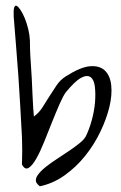

<svg xmlns="http://www.w3.org/2000/svg" viewBox="-20 -581 426 674"><path d="M281 -102Q293 -126 302 -158.5Q311 -191 313.5 -221.5Q316 -252 313 -277Q310 -302 297.5 -310.5Q285 -319 264 -307.5Q243 -296 211 -257Q202 -245 189.5 -216.5Q177 -188 163 -153Q149 -118 135 -83Q121 -48 107 -23.5Q93 1 80 8.5Q67 16 57 -4Q57 -10 57.5 -23.5Q58 -37 58 -52.5Q58 -68 57.5 -82Q57 -96 57 -102Q54 -157 51 -209.5Q48 -262 44.5 -314Q41 -366 36.5 -418Q32 -470 28 -524Q27 -547 30 -555Q33 -563 38.5 -560.5Q44 -558 52 -546Q60 -534 67 -517Q74 -500 79 -479.5Q84 -459 85 -439Q85 -430 85.5 -409Q86 -388 88 -361.5Q90 -335 91.5 -306Q93 -277 94 -250.5Q95 -224 96.5 -203Q98 -182 99 -172Q117 -185 129 -204Q141 -223 153.5 -243Q166 -263 179 -282Q192 -301 211 -313Q263 -346 296.5 -348.5Q330 -351 348.5 -333Q367 -315 370.5 -281Q374 -247 364 -205.5Q354 -164 332.5 -119Q311 -74 279.5 -34.5Q248 5 207.5 34Q167 63 120 73L113 67Q108 61 107 59Q103 47 112.5 33.5Q122 20 140 5.5Q158 -9 180.5 -23.5Q203 -38 223.5 -52Q244 -66 259.5 -78.5Q275 -91 281 -102Z"/></svg>

Font: Liu Jian Mao Cao
Style: Regular
Weight: 400
Designer: ZhongQi
Foundry: ZhongQi
Version: Version 1.001